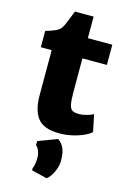

<svg xmlns="http://www.w3.org/2000/svg" viewBox="-141 -752 741 1092"><g transform="rotate(15 230.0 -205.5)"><path d="M251 8Q161 8 124.5 -37.2Q88 -82.5 88 -173V-438H24V-534Q61 -544.5 85 -555.8Q109 -567 120 -590Q128.5 -607.5 139 -634.2Q149.5 -661 159 -684H269V-557H413V-438H269V-240Q269 -188 274.8 -164Q280.5 -140 294.5 -133.5Q308.5 -127 333 -127Q352 -127 377.2 -134Q402.5 -141 415 -149L436 -49Q423 -36 394.8 -22.8Q366.5 -9.5 329 -0.8Q291.5 8 251 8ZM247 273 157 251V238Q168 219 168 171Q168 151.5 159.5 132.2Q151 113 142 108V83L253 41Q266 44.5 284 71.8Q302 99 302 154Q302 182.5 292.2 208.2Q282.5 234 269.5 251.5Q256.5 269 247 273Z"/></g></svg>

Font: Merriweather Sans ExtraBold
Style: Regular
Weight: 800
Designer: Eben Sorkin
Foundry: Eben Sorkin
Version: Version 2.001; ttfautohint (v1.8.3)